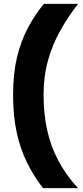

<svg xmlns="http://www.w3.org/2000/svg" viewBox="-20 -796 432 998"><path d="M203.5 182Q156.5 121 121.2 50.6Q86 -19.8 67 -106.6Q48 -193.5 48 -302.5Q48 -412.2 68.2 -497.5Q88.5 -582.8 124.9 -650.9Q161.2 -719 208 -776H385.5Q334.8 -710.5 293.9 -638.1Q253 -565.8 229.8 -482.9Q206.5 -400 206.5 -302.5Q206.5 -205.8 224.8 -121.5Q243 -37.2 282.8 38.1Q322.5 113.5 385.5 182Z"/></svg>

Font: SVN-Sora Variable
Style: Regular
Weight: 400
Designer: Jonathan Barnbrook, Julián Moncada
Foundry: Barnbrook Fonts
Version: Version 2.000 - Viet hoa boi STYLEno.1 Fonts